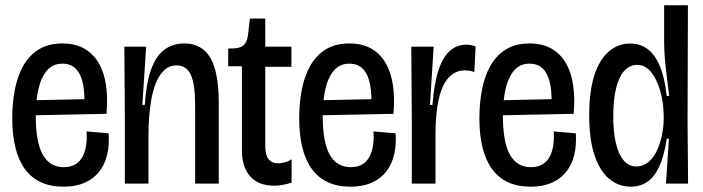

<svg xmlns="http://www.w3.org/2000/svg" viewBox="-20 -700 2680 732"><path d="M222.3 11.7Q171.3 11.7 134.7 -5.8Q98 -23.3 74.2 -56.7Q50.3 -90 38.5 -138.2Q26.7 -186.3 26.7 -248.3Q26.7 -307.3 36.8 -359.2Q47 -411 69.3 -450.2Q91.7 -489.3 128.2 -511.8Q164.7 -534.3 217.7 -534.3Q267.3 -534.3 301.7 -514.5Q336 -494.7 356.7 -459Q377.3 -423.3 384.3 -373.8Q391.3 -324.3 386 -266L85.3 -260V-317.3L320.3 -322.3L301.3 -282.3Q304.3 -336.3 297.3 -375.5Q290.3 -414.7 270.8 -436Q251.3 -457.3 217.7 -457.3Q181.7 -457.3 159.3 -431.5Q137 -405.7 126.7 -361.2Q116.3 -316.7 116.3 -260Q116.3 -157.3 143.2 -110Q170 -62.7 223 -62.7Q250.3 -62.7 268.2 -74Q286 -85.3 295.7 -104.5Q305.3 -123.7 308.7 -148.3Q312 -173 309.7 -199L394.3 -191.7Q397.3 -147.7 388.5 -110.3Q379.7 -73 358.3 -45.7Q337 -18.3 302.8 -3.3Q268.7 11.7 222.3 11.7Z M456 0V-263L454 -522H537.3L522.7 -300H532Q537.7 -384.7 556.3 -435.8Q575 -487 606.8 -510.7Q638.7 -534.3 682.3 -534.3Q750.3 -534.3 782.2 -479.2Q814 -424 814 -307V0H724V-298.3Q724 -378 707.7 -414.3Q691.3 -450.7 652.3 -450.7Q617 -450.7 592.8 -417.3Q568.7 -384 557.3 -323.2Q546 -262.3 546 -179.3V0Z M1026 8Q965.3 8 933.8 -27.5Q902.3 -63 902.3 -127.7V-447.3H850V-515.3H870Q900.3 -516.7 912.2 -531Q924 -545.3 926.3 -573.7L932.7 -629.3H991.3V-522H1091V-445.3H991.3V-143.7Q991.3 -109 1004 -93.2Q1016.7 -77.3 1039.7 -77.3Q1051.3 -77.3 1065.7 -81.2Q1080 -85 1091.7 -93V-3.7Q1075 1.7 1058.2 4.8Q1041.3 8 1026 8Z M1316.3 11.7Q1265.3 11.7 1228.7 -5.8Q1192 -23.3 1168.2 -56.7Q1144.3 -90 1132.5 -138.2Q1120.7 -186.3 1120.7 -248.3Q1120.7 -307.3 1130.8 -359.2Q1141 -411 1163.3 -450.2Q1185.7 -489.3 1222.2 -511.8Q1258.7 -534.3 1311.7 -534.3Q1361.3 -534.3 1395.7 -514.5Q1430 -494.7 1450.7 -459Q1471.3 -423.3 1478.3 -373.8Q1485.3 -324.3 1480 -266L1179.3 -260V-317.3L1414.3 -322.3L1395.3 -282.3Q1398.3 -336.3 1391.3 -375.5Q1384.3 -414.7 1364.8 -436Q1345.3 -457.3 1311.7 -457.3Q1275.7 -457.3 1253.3 -431.5Q1231 -405.7 1220.7 -361.2Q1210.3 -316.7 1210.3 -260Q1210.3 -157.3 1237.2 -110Q1264 -62.7 1317 -62.7Q1344.3 -62.7 1362.2 -74Q1380 -85.3 1389.7 -104.5Q1399.3 -123.7 1402.7 -148.3Q1406 -173 1403.7 -199L1488.3 -191.7Q1491.3 -147.7 1482.5 -110.3Q1473.7 -73 1452.3 -45.7Q1431 -18.3 1396.8 -3.3Q1362.7 11.7 1316.3 11.7Z M1550 0V-252L1548 -522H1633.3L1619.3 -299.7H1628.7Q1635 -381.7 1652 -432.8Q1669 -484 1695.7 -506.8Q1722.3 -529.7 1757 -529.7Q1765.3 -529.7 1774.3 -528.2Q1783.3 -526.7 1793.3 -522.7L1788.3 -424.7Q1779 -429.3 1769.5 -430.5Q1760 -431.7 1751.7 -431.7Q1716.3 -431.7 1691 -404.7Q1665.7 -377.7 1653 -323Q1640.3 -268.3 1640.3 -185.7V0Z M2003.3 11.7Q1952.3 11.7 1915.7 -5.8Q1879 -23.3 1855.2 -56.7Q1831.3 -90 1819.5 -138.2Q1807.7 -186.3 1807.7 -248.3Q1807.7 -307.3 1817.8 -359.2Q1828 -411 1850.3 -450.2Q1872.7 -489.3 1909.2 -511.8Q1945.7 -534.3 1998.7 -534.3Q2048.3 -534.3 2082.7 -514.5Q2117 -494.7 2137.7 -459Q2158.3 -423.3 2165.3 -373.8Q2172.3 -324.3 2167 -266L1866.3 -260V-317.3L2101.3 -322.3L2082.3 -282.3Q2085.3 -336.3 2078.3 -375.5Q2071.3 -414.7 2051.8 -436Q2032.3 -457.3 1998.7 -457.3Q1962.7 -457.3 1940.3 -431.5Q1918 -405.7 1907.7 -361.2Q1897.3 -316.7 1897.3 -260Q1897.3 -157.3 1924.2 -110Q1951 -62.7 2004 -62.7Q2031.3 -62.7 2049.2 -74Q2067 -85.3 2076.7 -104.5Q2086.3 -123.7 2089.7 -148.3Q2093 -173 2090.7 -199L2175.3 -191.7Q2178.3 -147.7 2169.5 -110.3Q2160.7 -73 2139.3 -45.7Q2118 -18.3 2083.8 -3.3Q2049.7 11.7 2003.3 11.7Z M2384.7 11.7Q2339 11.7 2303.2 -17.7Q2267.3 -47 2246.8 -107.5Q2226.3 -168 2226.3 -260.3Q2226.3 -351.3 2245.7 -411.8Q2265 -472.3 2300.7 -503.2Q2336.3 -534 2382 -534Q2421.7 -534 2449.8 -512.3Q2478 -490.7 2496.2 -446.7Q2514.3 -402.7 2521.7 -334.3H2531.3Q2525.7 -380.3 2521 -417.8Q2516.3 -455.3 2514.2 -485.8Q2512 -516.3 2512 -541.7V-680H2602.7L2601.3 -239.7L2603.3 0H2519L2530.3 -171H2522Q2512 -105 2493.3 -64.8Q2474.7 -24.7 2447.5 -6.5Q2420.3 11.7 2384.7 11.7ZM2406.3 -65.3Q2432.3 -65.3 2452.3 -82.2Q2472.3 -99 2484.8 -126.5Q2497.3 -154 2503.8 -185.7Q2510.3 -217.3 2510.3 -245.3V-260Q2510.3 -280 2507 -305.8Q2503.7 -331.7 2496 -357.2Q2488.3 -382.7 2476.3 -404.3Q2464.3 -426 2448 -439.3Q2431.7 -452.7 2408.7 -452.7Q2381.7 -452.7 2361 -431Q2340.3 -409.3 2329.2 -365.2Q2318 -321 2318 -255Q2318 -197.3 2328 -154.5Q2338 -111.7 2357.7 -88.5Q2377.3 -65.3 2406.3 -65.3Z"/></svg>

Font: Bricolage Grotesque 96pt ExtraBold SemiCondensed
Style: Regular
Weight: 800
Width: 4
Version: Version 1.001;gftools[0.9.33.dev8+g029e19f]